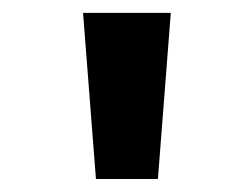

<svg xmlns="http://www.w3.org/2000/svg" viewBox="-20 -749 380 298"><path d="M108.9 -729 128.9 -471.2H225.1L245.1 -729Z"/></svg>

Font: Noto Reveo Sans
Style: Bold
Weight: 700
Designer: Monotype Design team
Foundry: Monotype Imaging Inc.
Version: Version 1.04